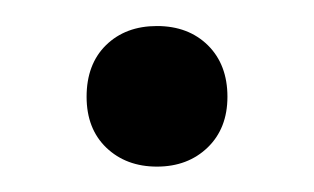

<svg xmlns="http://www.w3.org/2000/svg" viewBox="-20 -123 244 149"><path d="M101.8 6.3Q77.9 6.3 62.5 -8.4Q47.2 -23.1 47.2 -47.9Q47.2 -73.2 62.3 -88Q77.5 -102.8 101.8 -102.8Q126.2 -102.8 141.4 -87.8Q156.5 -72.8 156.5 -47.9Q156.5 -23.4 141.2 -8.6Q125.8 6.3 101.8 6.3Z"/></svg>

Font: Encode Sans SC Condensed Thin
Style: Regular
Weight: 100
Width: 3
Designer: Multiple Designers
Foundry: Impallari Type
Version: Version 3.002